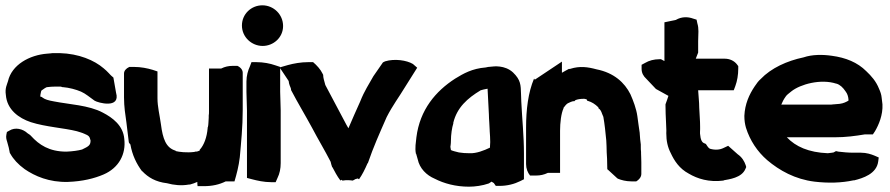

<svg xmlns="http://www.w3.org/2000/svg" viewBox="-20 -689 3350 723"><path d="M2 -332C6 -276 51 -244 96 -229C152 -211 222 -207 269 -195C281 -191 290 -189 294 -187L295 -186H296C315 -178 317 -176 321 -160C321 -142 314 -138 289 -126C275 -122 253 -119 230 -118C165 -118 127 -144 97 -177L95 -179L93 -181C91 -182 89 -184 84 -187C66 -204 37 -211 15 -197L6 -192L4 -182C2 -172 4 -164 7 -155L13 -133L17 -113L19 -110C30 -90 48 -70 73 -52C111 -26 165 -2 236 -4C291 -6 335 -17 370 -32C428 -57 455 -109 448 -166C444 -216 404 -246 367 -265C315 -293 239 -296 184 -307C161 -311 149 -315 141 -321L137 -324L132 -325V-331C133 -335 134 -344 136 -348C142 -353 155 -361 157 -361H158H159C167 -362 177 -363 190 -363H206C206 -363 209 -363 212 -362L214 -361H216C241 -359 266 -352 285 -344C303 -336 316 -324 336 -310C348 -302 435 -278 417 -340L407 -397L400 -403C396 -406 385 -420 370 -432C335 -462 277 -487 205 -489H180H178C173 -488 168 -488 158 -487C91 -482 24 -445 10 -383C7 -372 -2 -357 2 -332Z M447 -322C447 -287 452 -256 456 -228C459 -206 462 -177 465 -154L466 -151L471 -145C478 -105 494 -72 515 -44V-45L516 -44C538 -21 566 -4 609 1C634 8 663 11 691 6H693H695C706 3 714 0 723 -4C723 -2 723 7 724 12H731H748C779 12 806 6 830 -6H857H863C871 -33 879 -63 883 -97C888 -154 894 -211 894 -275V-415C894 -425 887 -435 874 -441H866H857C841 -441 827 -438 813 -431H767V-270C767 -263 767 -259 766 -254V-252V-246C765 -234 765 -218 763 -211L762 -209V-207C759 -171 748 -143 733 -126L732 -125V-122C724 -119 723 -118 715 -118H714L713 -117C683 -113 654 -117 642 -120L641 -122H640C605 -133 593 -166 586 -221C581 -257 573 -287 573 -319V-420L555 -426C535 -432 511 -437 484 -437H475H467C454 -431 447 -422 447 -412Z M891 -593C891 -549 928 -516 969 -516C1010 -516 1046 -548 1046 -591C1046 -635 1010 -669 968 -669C926 -669 891 -636 891 -593ZM908 -343C908 -318 910 -297 910 -273V-19L929 -14C948 -9 974 -3 1001 -3H1018L1025 -19C1033 -35 1037 -54 1037 -75V-273C1037 -299 1035 -320 1035 -343V-437L1017 -443C997 -450 972 -455 945 -455H927L921 -439C914 -424 908 -404 908 -382Z M1033 -435 1067 -384C1068 -372 1073 -362 1075 -357L1076 -352V-350C1101 -302 1129 -256 1155 -208C1178 -164 1203 -123 1225 -80C1226 -74 1229 -65 1231 -59V-60L1232 -59C1240 -44 1249 -26 1262 -9L1265 -12L1270 -9C1286 -12 1301 -10 1308 -9C1313 -11 1316 -13 1317 -14L1327 -17L1332 -14C1344 -31 1354 -51 1364 -74V-75L1365 -74C1387 -138 1408 -184 1436 -248C1459 -293 1481 -321 1507 -364L1551 -434L1535 -448C1512 -462 1466 -469 1430 -458L1422 -454L1386 -402C1369 -371 1353 -349 1336 -306C1321 -272 1307 -242 1292 -206C1290 -210 1287 -214 1284 -220C1258 -268 1232 -319 1205 -369C1200 -387 1197 -397 1197 -406V-407L1195 -411C1187 -428 1173 -443 1159 -455H1152H1141C1113 -455 1086 -450 1064 -444Z M1546 -110H1547C1549 -102 1551 -95 1553 -89C1560 -55 1586 -29 1617 -16C1652 2 1696 14 1746 14C1769 14 1797 10 1820 2L1822 1L1825 -1C1827 -2 1828 -3 1831 -5L1839 0C1840 0 1839 0 1840 1L1847 11H1861C1890 11 1917 4 1939 -7L1953 -14V-110C1953 -177 1946 -242 1943 -306L1942 -335C1941 -369 1941 -388 1912 -416C1881 -445 1838 -439 1830 -438C1822 -438 1813 -436 1809 -435C1758 -431 1725 -412 1694 -393C1621 -346 1561 -276 1548 -172C1546 -153 1542 -132 1546 -111ZM1676 -136C1676 -138 1678 -146 1678 -159C1678 -182 1682 -209 1687 -224V-225V-227C1701 -284 1740 -319 1790 -349C1796 -351 1805 -353 1816 -355C1818 -322 1819 -292 1821 -258C1821 -241 1824 -211 1824 -198V-197V-196C1825 -181 1826 -169 1826 -154L1825 -135V-133C1802 -122 1774 -111 1749 -112H1748C1733 -112 1720 -113 1708 -115C1696 -118 1683 -121 1678 -124C1677 -128 1677 -131 1676 -136Z M1961 -71C1961 -54 1967 -39 1976 -28H1983H1998C2015 -28 2028 -31 2043 -38H2089V-197C2089 -226 2093 -262 2102 -281V-282V-283C2107 -290 2113 -297 2118 -300C2123 -303 2136 -308 2139 -308H2143L2147 -312C2155 -315 2164 -317 2180 -317C2181 -317 2184 -316 2189 -315L2191 -310L2194 -309C2208 -305 2221 -297 2233 -285L2234 -281L2235 -280C2239 -278 2243 -272 2246 -264L2247 -261L2252 -249C2257 -221 2260 -191 2263 -160L2264 -139C2264 -123 2265 -107 2266 -91C2266 -75 2267 -58 2267 -44V-52L2304 -18L2307 -16C2319 -11 2337 -6 2358 -6H2369H2376C2386 -12 2395 -22 2395 -34V-78C2395 -91 2394 -102 2394 -111V-115V-117C2393 -123 2393 -130 2393 -138V-143V-145C2391 -158 2390 -171 2389 -186V-187V-188C2386 -206 2383 -231 2380 -252C2376 -280 2365 -309 2354 -334C2332 -378 2292 -415 2226 -428C2193 -437 2163 -441 2128 -430L2125 -429L2123 -430C2113 -425 2105 -420 2096 -415V-457L1994 -389L1991 -393C1969 -341 1961 -277 1961 -208Z M2396 -430C2396 -414 2403 -402 2414 -392L2450 -354L2497 -328C2494 -320 2491 -308 2487 -299L2486 -296V-292C2486 -270 2487 -250 2488 -229C2488 -213 2490 -200 2489 -188V-187C2489 -159 2494 -135 2506 -112C2519 -84 2538 -54 2574 -35C2606 -16 2650 -2 2704 -9H2705V-10C2725 -14 2773 -19 2787 -53L2790 -60L2788 -67C2783 -82 2774 -97 2758 -108L2722 -140L2705 -132C2691 -125 2674 -123 2653 -129C2651 -130 2647 -133 2642 -141L2638 -147L2631 -150C2624 -153 2618 -161 2616 -186V-193C2617 -206 2616 -220 2616 -230L2613 -284C2613 -307 2610 -327 2609 -349H2743L2749 -365C2756 -384 2760 -407 2760 -431V-440L2754 -448C2744 -460 2728 -468 2709 -468H2600L2609 -491V-534L2610 -571C2610 -582 2609 -591 2606 -601L2603 -615L2590 -619C2571 -626 2547 -627 2525 -614L2482 -605V-459L2469 -466H2463C2443 -466 2424 -461 2409 -452L2396 -445Z M2783 -252C2783 -236 2785 -222 2789 -208C2804 -160 2832 -118 2869 -86C2915 -47 2974 -14 3047 -5C3098 1 3148 0 3194 -10H3196H3197C3229 -18 3281 -34 3287 -81L3289 -96L3273 -103C3261 -108 3243 -114 3222 -114H3193C3174 -114 3154 -116 3137 -118L3128 -120L3119 -115C3118 -115 3110 -113 3097 -112C3025 -115 2976 -137 2943 -172H3122C3165 -172 3201 -177 3237 -183H3267L3275 -195C3289 -219 3305 -256 3303 -296L3300 -321C3299 -333 3295 -344 3290 -355C3279 -383 3261 -403 3242 -421C3209 -454 3165 -472 3112 -479C3078 -484 3038 -484 3006 -473C2944 -460 2884 -433 2844 -391C2837 -385 2829 -375 2822 -364C2801 -333 2785 -297 2783 -253ZM2922 -295C2926 -305 2931 -315 2939 -326C2943 -332 2949 -336 2960 -345C2994 -372 3071 -393 3129 -374H3130C3143 -370 3154 -360 3164 -345C3171 -336 3174 -326 3175 -315V-310C3166 -305 3157 -300 3142 -298L3119 -296H3118C3113 -295 3108 -295 3101 -295Z"/></svg>

Font: SolarCharger
Style: 1050
Weight: 1000
Designer: Mew Too
Foundry: Cannot Into Space Fonts/KineticPlasma Fonts
Version: Version 1.100